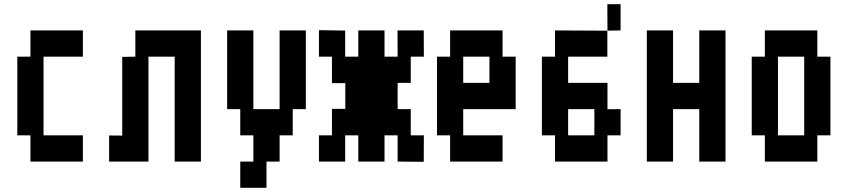

<svg xmlns="http://www.w3.org/2000/svg" viewBox="-20 -895 4040 915"><path d="M125 -750H375V-625H187.5V-250H375V-125H125V-250H62.5V-625H125Z M687.5 -625H812.5V-125H937.5V-750H625V-625L562.5 -623.8V-248.8L500 -249.4V-125H687.5Z M1312.5 -750H1437.5V-375H1375V-250H1312.5V-125H1250V0H1125V-125H1187.5V-250H1125V-375H1062.5V-750H1187.5V-375H1312.5Z M1812.5 -625V-750H1687.5V-625H1625V-749.4L1500 -751.2V-625H1561.9V-498.8H1625.6V-376.2H1561.9V-250H1500V-125H1625V-250H1687.5V-125H1812.5V-250H1875V-125L1999.4 -123.8L2000 -250H1937.5V-375H1875V-500H1937.5V-625H2000L1999.4 -750H1874.4L1875 -625Z M2125 -750H2375V-625H2437.5V-375H2187.5V-250H2375V-125H2125V-250H2062.5V-625H2125ZM2312.5 -625H2187.5V-500H2312.5Z M2625 -125H2875V-250H2937.5V-375L2875 -374.4V-500H2687.5V-625H2874.4V-748.8L2937.5 -750V-875H2874.4L2875 -748.8L2625 -750V-625H2562.5V-250H2625ZM2812.5 -250H2687.5V-375H2812.5Z M3187.5 -125H3062.5V-750H3187.5V-500H3312.5V-750H3437.5V-125H3312.5V-375H3187.5Z M3562.5 -625H3625V-750H3875V-625H3937.5V-250H3875V-125H3625V-250H3562.5ZM3812.5 -625H3687.5V-250H3812.5Z"/></svg>

Font: Amiga Topaz Unicode Rus
Style: Regular
Weight: 400
Designer: dMG of Trueschool and Divine Stylers
Foundry: dMG of Trueschool and Divine Stylers
Version: Version 1.1